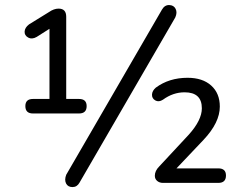

<svg xmlns="http://www.w3.org/2000/svg" viewBox="-20 -743 977 780"><path d="M692 -672 303 -1Q293 17 274.5 17Q256 17 248.5 2.5Q241 -12 249 -33L638 -704Q649 -723 667.5 -722.5Q686 -722 693.5 -707Q701 -692 692 -672ZM301 -282H114Q83 -282 83 -312Q83 -341 114 -341H181V-626L129 -593Q110 -582 94.5 -590.5Q79 -599 80 -615Q81 -631 98 -644L179 -694Q199 -708 218 -708Q249 -708 249 -675V-341H301Q332 -341 332 -312Q332 -282 301 -282ZM867 0H642Q628 0 618.5 -8Q609 -16 609 -29Q609 -49 627 -67L747 -196Q800 -255 800 -303Q800 -368 730 -368Q683 -368 642 -338Q625 -327 611 -335Q597 -343 597.5 -358.5Q598 -374 613 -387Q667 -427 742 -427Q803 -427 838 -395.5Q873 -364 873 -310Q873 -245 807 -175L697 -59H867Q898 -59 898 -30Q898 0 867 0Z"/></svg>

Font: Nunito
Style: Regular
Weight: 400
Designer: Vernon Adams
Foundry: Vernon Adams
Version: Version 3.602